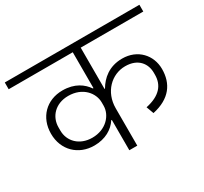

<svg xmlns="http://www.w3.org/2000/svg" viewBox="-162 -903 1180 1108"><g transform="rotate(-30 428.5 -349.0)"><path d="M407 0H460V-249C460 -357 537 -432 628 -432C716 -432 753 -375 753 -317V-303C753 -235 713 -185 617 -165L635 -116C755 -142 805 -215 805 -312C805 -404 738 -479 635 -479C547 -479 494 -431 463 -378H460V-653H877V-698H-20V-653H407V-414H403C375 -455 326 -492 245 -492C138 -492 63 -417 63 -308C63 -198 142 -124 246 -124C321 -124 374 -157 403 -202H407ZM259 -169C173 -169 119 -227 119 -297V-319C119 -389 171 -448 258 -448C354 -448 407 -381 407 -319V-297C407 -234 351 -169 259 -169Z"/></g></svg>

Font: IBM Plex Devanagari Light
Style: Regular
Weight: 300
Designer: Mike Abbink, Paul van der Laan, Pieter van Rosmalen, Erin McLaughlin
Foundry: Bold Monday
Version: Version 1.0